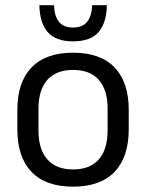

<svg xmlns="http://www.w3.org/2000/svg" viewBox="-20 -703 560 736"><path d="M260 12.5Q155 12.5 100.8 -44.2Q46.5 -101 46.5 -207.5V-282Q46.5 -388 101 -444.5Q155.5 -501 260 -501Q365 -501 419.2 -444.5Q473.5 -388 473.5 -282V-207.5Q473.5 -101 419.2 -44.2Q365 12.5 260 12.5ZM260 -53.5Q325 -53.5 358.8 -92Q392.5 -130.5 392.5 -203V-286.5Q392.5 -358.5 358.8 -396.8Q325 -435 260 -435Q195.5 -435 161.5 -396.8Q127.5 -358.5 127.5 -286.5V-203Q127.5 -130.5 161.5 -92Q195.5 -53.5 260 -53.5ZM260 -544.5Q193.5 -544.5 162.8 -580.2Q132 -616 131 -683H187Q188.5 -640.5 206.2 -619Q224 -597.5 260 -597.5Q296 -597.5 313.8 -619Q331.5 -640.5 333.5 -683H389.5Q388.5 -616 358 -580.2Q327.5 -544.5 260 -544.5Z"/></svg>

Font: Anek Latin Medium
Style: Regular
Weight: 400
Version: Version 1.003